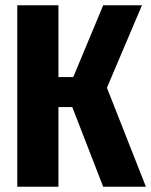

<svg xmlns="http://www.w3.org/2000/svg" viewBox="-20 -713 577 733"><path d="M522 -692.9 388.2 -377.9 537.1 0H374L255.9 -304.2H203.1V0H45.9V-692.9H203.1V-418.9H259.8L374 -692.9Z"/></svg>

Font: Fira Sans Compressed
Style: Bold
Weight: 700
Width: 1
Designer: Carrois Corporate & Edenspiekermann AG
Foundry: Carrois Corporate GbR & Edenspiekermann AG
Version: Version 4.203;PS 004.203;hotconv 1.0.88;makeotf.lib2.5.64775